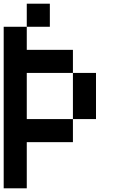

<svg xmlns="http://www.w3.org/2000/svg" viewBox="-20 -895 665 1040"><path d="M0 125V-750H125V-625H375V-500H125V-250H375V-125H125V125ZM125 -750V-875H250V-750ZM375 -250V-500H500V-250Z"/></svg>

Font: Galmuri7 Regular
Style: Regular
Weight: 400
Designer: Lee Minseo (quiple)
Version: Version 2.399;hotconv 1.1.1;makeotfexe 2.6.0 DEVELOPMENT